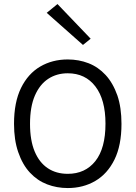

<svg xmlns="http://www.w3.org/2000/svg" viewBox="-20 -940 686 972"><path d="M323 12Q267.5 12 218.5 -6.8Q169.5 -25.5 131.8 -65.8Q94 -106 72 -170.5Q51 -231.5 51 -313Q51 -422.5 86.5 -494.8Q122 -567 183.5 -603Q245 -639 323 -639Q379 -639 428 -620Q477 -601 514.5 -560.5Q552 -520 574.5 -456Q595 -395 595 -313Q595 -204 559.5 -132Q524 -60 462.5 -24Q401 12 323 12ZM323 -60Q411.5 -60 462.8 -124.5Q514 -189 514 -314Q514 -435.5 463 -502.2Q412 -569 323 -569Q267 -569 224 -540.8Q181 -512.5 156.5 -455.8Q132 -399 132 -313Q132 -229.5 155.5 -173.2Q179 -117 221.8 -88.5Q264.5 -60 323 -60ZM400 -712.5 216.5 -875 271 -919.5 439 -744Z"/></svg>

Font: Betina Sans
Style: Regular
Weight: 400
Designer: Jonathan Pinhorn (font) & Cristiano Sobral (main changes)
Version: Version 2.001;April 28, 2021;FontCreator 13.0.0.2655 32-bit;